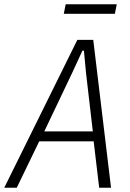

<svg xmlns="http://www.w3.org/2000/svg" viewBox="-45 -886 615 906"><path d="M423 0 397 -219H140L34 0H-25L320 -698H395L479 0ZM361 -541 351 -647H344L295 -541L164 -266H393ZM265 -866H506L497 -821H256Z"/></svg>

Font: IBM Plex Sans Condensed Light
Style: Italic
Weight: 300
Width: 3
Italic angle: -11°
Designer: Mike Abbink, Paul van der Laan, Pieter van Rosmalen
Foundry: Bold Monday
Version: Version 1.3